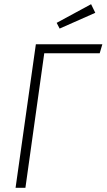

<svg xmlns="http://www.w3.org/2000/svg" viewBox="-20 -895 508 915"><path d="M434.1 -834 264.2 -758.8 250 -786.1 414.1 -875ZM467.8 -684.1 455.1 -641.1H190.9L101.1 0H54.2L150.9 -684.1Z"/></svg>

Font: Fira Sans Compressed ExtraLight
Style: Italic
Weight: 250
Width: 3
Italic angle: -8°
Designer: Carrois Corporate & Edenspiekermann AG
Foundry: Carrois Corporate GbR & Edenspiekermann AG
Version: Version 4.203;PS 004.203;hotconv 1.0.88;makeotf.lib2.5.64775